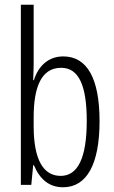

<svg xmlns="http://www.w3.org/2000/svg" viewBox="-20 -780 483 810"><path d="M122 -512V-760H68V0H112L120 -83H123C148 -24 187 10 246 10C346 10 400 -87 400 -269C400 -448 348 -542 247 -542C187 -542 143 -505 123 -442H120C121 -466 122 -491 122 -512ZM238 -494C313 -494 346 -418 346 -270C346 -111 307 -38 236 -38C164 -38 122 -104 122 -248V-285C122 -408 152 -494 238 -494Z"/></svg>

Font: Noto Sans Lao ExtraCondensed Light
Style: Regular
Weight: 300
Width: 2
Designer: Monotype Design Team
Foundry: Monotype Imaging Inc.
Version: Version 2.003